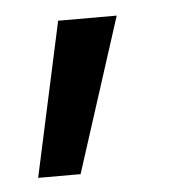

<svg xmlns="http://www.w3.org/2000/svg" viewBox="-32 -155 287 320"><g transform="rotate(-5 111.0 5.0)"><path d="M174 -124 91 134H20L76 -124Z"/></g></svg>

Font: Aspekta Variable
Style: Regular
Weight: 400
Designer: Ivo Dolenc
Version: Version 2.100